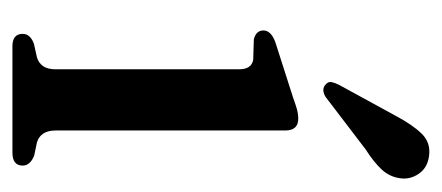

<svg xmlns="http://www.w3.org/2000/svg" viewBox="-221 -490 711 309"><g transform="rotate(90 134.5 -335.5)"><path d="M190 -439V-69.5Q190 -45.5 209 -39.5L230.5 -35Q246.5 -28.5 246.5 -16.5Q246.5 0 225.5 0H54.5Q34.5 0 34.5 -16.5Q34.5 -28.5 50 -34.5L72.5 -39.5Q91.5 -45.5 91.5 -69V-365Q91.5 -384.5 76.5 -387.5L43.5 -388.5Q29 -392 29 -404Q29 -416 47.5 -423L136.5 -451.5Q147.5 -455.5 155.5 -457.8Q163.5 -460 171 -460Q190 -460 190 -439ZM166.5 -617Q180.5 -643.5 195 -658.5Q209.5 -673.5 231 -670.5Q250 -668 259.5 -654.2Q269 -640.5 267 -625Q265 -607.5 253 -594.5Q241 -581.5 220.5 -568.5L136 -504Q123.5 -496.5 115.5 -504.5Q111 -508.5 112.2 -514Q113.5 -519.5 116.5 -525.5Z"/></g></svg>

Font: Fraunces 72pt S050
Style: Regular
Weight: 400
Version: Version 1.000; ttfautohint (v1.8.3)